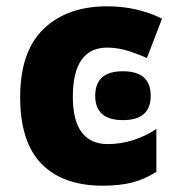

<svg xmlns="http://www.w3.org/2000/svg" viewBox="-20 -579 563 609"><path d="M44 -271Q44 -416 118.5 -487.5Q193 -559 320 -559Q414 -559 494 -520L446 -395Q407 -412 378 -420Q349 -428 320 -428Q266 -428 238.5 -389Q211 -350 211 -272Q211 -196 239.5 -159Q268 -122 321 -122Q403 -122 476 -170V-34Q440 -11 400.5 -0.5Q361 10 306 10Q180 10 112 -59Q44 -128 44 -271ZM458 -275Q458 -198 370 -198Q282 -198 282 -275Q282 -353 370 -353Q458 -353 458 -275Z"/></svg>

Font: Noto Sans UI ExtraBold
Style: Regular
Weight: 800
Designer: Monotype Design Team
Foundry: Monotype Imaging Inc.
Version: Version 1.001